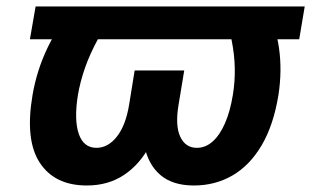

<svg xmlns="http://www.w3.org/2000/svg" viewBox="-20 -566 966 596"><path d="M925.9 -545.9 908.8 -444.2H72.9L90.5 -545.9ZM209.9 -545.9H347.3Q309.9 -492.2 284.4 -445.3Q258.9 -398.3 243.9 -355.5Q228.9 -312.7 221.8 -270.7Q209.6 -194.1 224.5 -150.6Q239.4 -107.1 279.4 -107.1Q315.2 -107.1 342.8 -141.9Q370.3 -176.7 380.9 -241.5L398 -347.3H506L490.1 -255.1Q477.1 -174.8 445.6 -115.2Q414.1 -55.6 364.9 -22.9Q315.7 9.8 249.6 9.8Q149.5 9.8 103.3 -61.2Q57.1 -132.1 81.1 -271.5Q94.1 -347.3 127.1 -416.7Q160.2 -486.1 209.9 -545.9ZM668.9 -545.9H805.8Q836.2 -485.9 846.1 -416.5Q856 -347.1 844.4 -271.5Q829.2 -177.7 792.3 -115.1Q755.4 -52.5 701.6 -21.3Q647.8 9.8 581.8 9.8Q515.7 9.8 477.5 -23.1Q439.3 -56 427.7 -115.6Q416 -175.2 429 -255.1L444.5 -347.3H551.9L534.4 -241.5Q523.3 -176.3 539.5 -141.7Q555.6 -107.1 591 -107.1Q618 -107.1 640.1 -126.8Q662.2 -146.4 678.3 -183.1Q694.4 -219.8 702.8 -271.1Q709.6 -312.2 708.8 -354.7Q708 -397.2 698.4 -444.5Q688.8 -491.8 668.9 -545.9Z"/></svg>

Font: Inter
Style: Italic
Weight: 400
Italic angle: -9.3988°
Designer: Rasmus Andersson
Foundry: rsms
Version: Version 4.001;git-66647c0bb